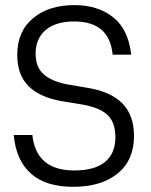

<svg xmlns="http://www.w3.org/2000/svg" viewBox="-20 -719 586 745"><path d="M100.6 -44.9Q42 -96.7 33.2 -195.3H105.5Q120.1 -57.6 268.6 -57.6Q347.7 -57.6 387.7 -90.8Q427.7 -124 427.7 -186.5Q427.7 -245.1 396.5 -273.4Q366.2 -301.8 298.8 -313.5L220.7 -326.2Q135.7 -340.8 91.8 -383.8Q46.9 -427.7 46.9 -505.9Q46.9 -597.7 108.4 -648.4Q168.9 -699.2 268.6 -699.2Q360.4 -699.2 419.9 -651.4Q477.5 -605.5 489.3 -506.8H417Q405.3 -635.7 267.6 -635.7Q196.3 -635.7 157.2 -602.5Q118.2 -569.3 118.2 -510.7Q118.2 -459 148.4 -431.6Q179.7 -403.3 241.2 -391.6L321.3 -377.9Q409.2 -363.3 454.1 -318.4Q500 -272.5 500 -191.4Q500 -97.7 436.5 -45.9Q373 5.9 263.7 5.9Q158.2 5.9 100.6 -44.9Z"/></svg>

Font: Altinn-DIN
Style: Regular
Weight: 400
Designer: Charles Nix
Foundry: Altinn
Version: Version 2.00